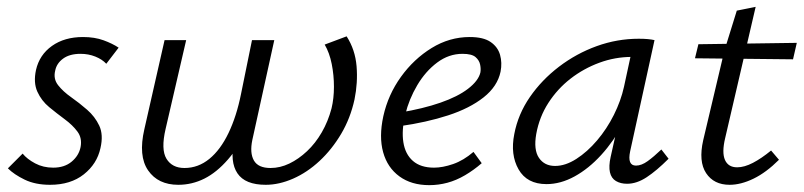

<svg xmlns="http://www.w3.org/2000/svg" viewBox="-20 -531 2344 560"><path d="M126 8Q83 8 52 -7Q21 -22 3 -40L46 -83Q59 -67 82.5 -54.5Q106 -42 135 -42Q168 -42 189 -59.5Q210 -77 215 -102Q220 -128 206 -147Q192 -166 169 -183Q146 -200 123.5 -218.5Q101 -237 89 -263.5Q77 -290 85 -327Q95 -371 131.5 -397Q168 -423 222 -423Q256 -423 282 -413.5Q308 -404 326 -392L290 -345Q278 -358 258 -366Q238 -374 215 -374Q183 -374 164 -360Q145 -346 141 -325Q135 -301 149.5 -282.5Q164 -264 187.5 -247.5Q211 -231 234 -211Q257 -191 269.5 -164.5Q282 -138 273 -99Q263 -53 224.5 -22.5Q186 8 126 8Z M500 8Q441 8 412 -34Q383 -76 401 -154L460 -414H523L463 -155Q449 -95 465.5 -68Q482 -41 518 -41Q558 -41 590.5 -67.5Q623 -94 646.5 -143Q670 -192 683 -257L715 -414H780L716 -123Q708 -85 720.5 -63Q733 -41 769 -41Q797 -41 824 -54Q851 -67 875.5 -90Q900 -113 918.5 -145Q937 -177 947 -215Q954 -244 954 -278Q954 -312 947.5 -344.5Q941 -377 927 -401L991 -425Q1016 -386 1020 -338Q1024 -290 1014 -241Q1002 -186 975 -140.5Q948 -95 912 -61.5Q876 -28 835 -10Q794 8 755 8Q695 8 672.5 -25.5Q650 -59 663 -120L680 -206L710 -165Q678 -104 645 -66Q612 -28 576 -10Q540 8 500 8Z M1232 9Q1180 9 1145 -16.5Q1110 -42 1097.5 -87Q1085 -132 1098 -192Q1112 -255 1149.5 -307Q1187 -359 1239 -391Q1291 -423 1350 -423Q1390 -423 1411 -408.5Q1432 -394 1438.5 -371Q1445 -348 1440 -322Q1431 -279 1390.5 -247Q1350 -215 1287 -194.5Q1224 -174 1146 -163L1148 -203Q1214 -214 1264.5 -231.5Q1315 -249 1345 -272Q1375 -295 1381 -319Q1383 -329 1380.5 -342Q1378 -355 1367 -364.5Q1356 -374 1329 -374Q1289 -374 1255 -348.5Q1221 -323 1197 -282.5Q1173 -242 1162 -197Q1151 -151 1156.5 -116Q1162 -81 1184.5 -61.5Q1207 -42 1246 -42Q1271 -42 1301.5 -52.5Q1332 -63 1361 -88L1385 -55Q1362 -35 1336.5 -20Q1311 -5 1285 2Q1259 9 1232 9Z M1574 6Q1517 6 1492.5 -37Q1468 -80 1480 -140Q1491 -198 1525.5 -248Q1560 -298 1610.5 -336.5Q1661 -375 1720.5 -396.5Q1780 -418 1843 -418Q1858 -418 1869 -417Q1880 -416 1889 -414L1818 -90Q1809 -48 1835 -48Q1851 -48 1869 -61Q1887 -74 1909 -95L1930 -68Q1895 -33 1866 -14Q1837 5 1809 5Q1790 5 1776.5 -3Q1763 -11 1759 -28.5Q1755 -46 1761 -73L1799 -243L1836 -277Q1824 -221 1797 -170Q1770 -119 1733.5 -79Q1697 -39 1656 -16.5Q1615 6 1574 6ZM1599 -47Q1629 -47 1661 -67.5Q1693 -88 1721.5 -121.5Q1750 -155 1770.5 -196Q1791 -237 1800 -278L1824 -389L1857 -362Q1850 -364 1841 -364.5Q1832 -365 1823 -365Q1774 -365 1728 -348Q1682 -331 1644 -301.5Q1606 -272 1579.5 -231Q1553 -190 1544 -140Q1536 -94 1552 -70.5Q1568 -47 1599 -47Z M2108 8Q2062 8 2039.5 -26Q2017 -60 2031 -122L2093 -384L2129 -500L2184 -511L2095 -128Q2085 -86 2094.5 -64.5Q2104 -43 2130 -43Q2151 -43 2176 -56Q2201 -69 2229 -92L2252 -65Q2215 -28 2178 -10Q2141 8 2108 8ZM2007 -361 2017 -402 2304 -406 2293 -358Z"/></svg>

Font: Ysabeau Infant
Style: Italic
Weight: 400
Italic angle: -12°
Designer: Christian Thalmann (Catharsis Fonts)
Version: Version 2.001;gftools[0.9.30]; featfreeze: ss01,ss02,lnum